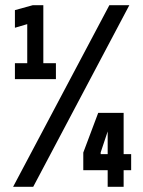

<svg xmlns="http://www.w3.org/2000/svg" viewBox="-20 -720 550 740"><path d="M37.5 -415V-476.5H85V-627L37.5 -613V-681L106.5 -700H147V-476.5H195.5V-415ZM68 -446H164H116V-669.5L65.5 -654.5L116 -669.5V-446H68ZM30.5 0 401.5 -700H478.5L108 0ZM84.5 -26.5 428 -676.5ZM395 0V-64H301V-132L358.5 -285H456.5V-126H485.5V-64H456.5V0ZM368 -126H395V-218H396.5L368 -132.5ZM426.5 -31V-92.5H462.5H426.5V-254.5H377.5L332.5 -129.5V-92.5H426.5ZM332.5 -92.5V-129.5L377.5 -254.5H426.5V-92.5Z"/></svg>

Font: Tourney Black
Style: Regular
Weight: 900
Version: Version 1.015